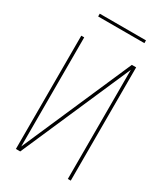

<svg xmlns="http://www.w3.org/2000/svg" viewBox="-217 -986 935 1079"><g transform="rotate(30 250.0 -447.0)"><path d="M72 0V-735H91V-27L400 -735H428V0H409V-708L100 0ZM100 -876V-894H400V-876Z"/></g></svg>

Font: Iosevka SS18 Thin
Style: Regular
Weight: 100
Monospace: yes
Designer: Belleve Invis
Foundry: Belleve Invis
Version: Version 25.1.1; ttfautohint (v1.8.4)